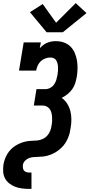

<svg xmlns="http://www.w3.org/2000/svg" viewBox="-25 -1007 575 1232"><path d="M159 205Q137 205 114.5 202Q92 199 71.5 191Q51 183 34 169.5Q17 156 7 137Q-3 118 -4.5 95.5Q-6 73 -3 50Q0 32 6 15Q12 -2 21.5 -18Q31 -34 44.5 -48Q58 -62 74 -72Q90 -82 107.5 -89Q125 -96 142.5 -99.5Q160 -103 178 -103.5Q196 -104 213.5 -105.5Q231 -107 248.5 -115Q266 -123 278.5 -137Q291 -151 297.5 -168.5Q304 -186 306 -203Q309 -217 309.5 -231Q310 -245 309 -258.5Q308 -272 304.5 -285Q301 -298 293.5 -308Q286 -318 274 -324Q262 -330 248 -330H192L209 -435H266Q282 -435 297 -443Q312 -451 322 -465Q332 -479 336.5 -495Q341 -511 344 -527Q346 -539 347 -551Q348 -563 347.5 -574.5Q347 -586 344.5 -597.5Q342 -609 336.5 -618.5Q331 -628 321 -633Q311 -638 299 -638Q282 -638 265.5 -632Q249 -626 236.5 -614Q224 -602 217 -586.5Q210 -571 207 -554H97L127 -735H237L230 -697Q240 -708 252 -717.5Q264 -727 277.5 -732.5Q291 -738 305.5 -740.5Q320 -743 333 -743Q360 -743 384.5 -734.5Q409 -726 426.5 -709Q444 -692 454 -669Q464 -646 468.5 -621Q473 -596 472.5 -569Q472 -542 468 -516Q464 -495 458 -474.5Q452 -454 439 -435.5Q426 -417 408.5 -403Q391 -389 371 -379Q392 -364 406 -342Q420 -320 426.5 -294Q433 -268 433 -240Q433 -212 428 -185Q426 -170 422.5 -155.5Q419 -141 413.5 -127Q408 -113 400.5 -99.5Q393 -86 383 -74Q373 -62 361 -51.5Q349 -41 335.5 -32.5Q322 -24 308 -18Q294 -12 279.5 -8Q265 -4 250 -2.5Q235 -1 220.5 -0.5Q206 0 191 1Q176 2 162 7Q148 12 136.5 23.5Q125 35 122 50Q121 60 122 69.5Q123 79 128 86Q133 93 141.5 96.5Q150 100 159 100H177V205ZM274 -800 167 -929 249 -981 335 -861 461 -987 530 -923 378 -800Z"/></svg>

Font: Iosevka Slab Extrabold
Style: Italic
Weight: 800
Italic angle: -9°
Monospace: yes
Designer: Belleve Invis
Foundry: Belleve Invis
Version: Version 11.1.0; ttfautohint (v1.8.3)